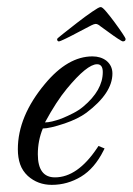

<svg xmlns="http://www.w3.org/2000/svg" viewBox="-20 -514 372 538"><path d="M125 4Q86 4 58 -21Q43 -35 36.5 -53.5Q30 -72 30 -96Q30 -188 106 -279Q170 -356 239 -356Q262 -356 278 -344Q295 -330 295 -308Q295 -253 222 -198Q199 -181 161 -168Q119 -154 100 -154Q86 -120 86 -82Q86 -17 134 -17Q197 -17 252 -99L256 -105L273 -98L270 -92Q245 -42 207 -19Q169 4 125 4ZM106 -171Q123 -171 153 -182Q170 -189 185.5 -197Q201 -205 213 -215Q268 -261 268 -312Q268 -334 252 -334Q224 -334 167 -265Q138 -230 106 -171ZM145 -398Q140 -398 140 -405Q140 -406 157 -419.5Q174 -433 196.5 -450.5Q219 -468 238 -481Q257 -494 261 -494H263Q267 -494 278 -481Q289 -468 301.5 -451Q314 -434 323 -420.5Q332 -407 332 -405Q332 -398 324 -398Q322 -398 310.5 -405.5Q299 -413 285.5 -423Q272 -433 262 -440Q254 -447 248 -447Q246 -447 243 -446Q240 -445 236 -443Q222 -436 201.5 -425Q181 -414 164.5 -406Q148 -398 145 -398Z"/></svg>

Font: Carattere
Style: Regular
Weight: 400
Designer: Robert E. Leuschke
Foundry: Robert E. Leuschke
Version: Version 1.010; ttfautohint (v1.8.3)